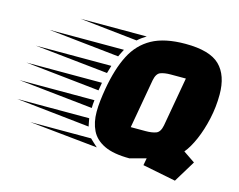

<svg xmlns="http://www.w3.org/2000/svg" viewBox="-312 -786 1223 982"><g transform="rotate(15 299.5 -295.0)"><path d="M685 50 509 15 516 -23 431 0Q346 0 297 -23.5Q248 -47 227.5 -89Q207 -131 207 -187Q207 -215 210.5 -246Q214 -277 220 -312Q239 -421 276 -493.5Q313 -566 380 -603Q447 -640 557 -640Q686 -640 739 -588Q792 -536 792 -434Q792 -369 778 -305.5Q764 -242 741.5 -190Q719 -138 693 -107L755 -65ZM310 -592 4 -625H355Q343 -618 332 -610Q321 -602 310 -592ZM240 -489 -134 -529H260Q255 -519 250 -509.5Q245 -500 240 -489ZM396 -156H475Q508 -156 529.5 -164Q551 -172 558 -209L604 -469H524Q491 -469 470 -461Q449 -453 442 -416ZM207 -392 -181 -433H219ZM188 -295 -205 -337H195ZM178 -199 -216 -241H181Q178 -219 178 -199ZM187 -103 -203 -145H179Q181 -134 183 -123.5Q185 -113 187 -103ZM255 -11 -107 -48H215Q223 -40 234.5 -29.5Q246 -19 255 -11Z"/></g></svg>

Font: Faster One
Style: Regular
Weight: 400
Designer: Eduardo Rodriguez Tunni
Foundry: Eduardo Rodriguez Tunni
Version: Version 1.003; ttfautohint (v1.8.4.7-5d5b);gftools[0.9.23]